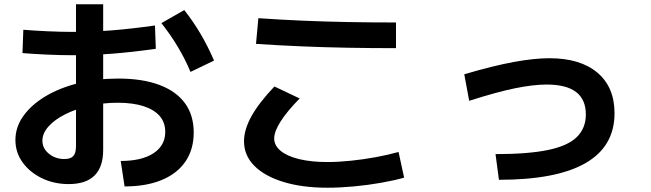

<svg xmlns="http://www.w3.org/2000/svg" viewBox="-20 -832 3040 897"><path d="M544 -80Q642 -80 697 -116Q752 -152 752 -216Q752 -260 726 -290Q700 -320 650.5 -336Q601 -352 530 -352Q461 -352 397.5 -337.5Q334 -323 284.5 -298Q235 -273 206.5 -241Q178 -209 178 -174Q178 -150 192 -131Q206 -112 229 -100.5Q252 -89 280 -89Q310 -89 322.5 -103Q335 -117 335 -149V-812H462V-132Q462 28 301 28Q232 28 175.5 0.5Q119 -27 85.5 -73.5Q52 -120 52 -178Q52 -238 89 -290Q126 -342 191.5 -381.5Q257 -421 344.5 -443Q432 -465 532 -465Q645 -465 724 -435.5Q803 -406 844 -350Q885 -294 885 -213Q885 -134 846.5 -77.5Q808 -21 735.5 9Q663 39 562 39ZM322 -574Q262 -574 197 -577Q132 -580 85 -584L89 -693Q136 -689 200 -686Q264 -683 322 -683Q409 -683 500 -690Q591 -697 704 -713L708 -604Q594 -588 502.5 -581Q411 -574 322 -574ZM870 -496Q845 -556 810.5 -613.5Q776 -671 734 -724L841 -785Q884 -730 917.5 -673Q951 -616 980 -549Z M1510 45Q1392 45 1304 18Q1216 -9 1168 -57.5Q1120 -106 1120 -172Q1120 -226 1154.5 -288.5Q1189 -351 1262 -428L1380 -372Q1322 -313 1291.5 -265.5Q1261 -218 1261 -185Q1261 -152 1291.5 -127Q1322 -102 1378 -88.5Q1434 -75 1510 -75Q1559 -75 1618.5 -81Q1678 -87 1737 -98Q1796 -109 1842 -122L1868 -2Q1822 11 1760 22Q1698 33 1632.5 39Q1567 45 1510 45ZM1830 -607Q1713 -607 1603 -609Q1493 -611 1387 -615.5Q1281 -620 1176 -627L1187 -747Q1289 -740 1392.5 -735.5Q1496 -731 1605 -729Q1714 -727 1830 -727Z M2295 -112Q2446 -112 2539 -131Q2632 -150 2674.5 -191.5Q2717 -233 2717 -297Q2717 -367 2671.5 -402Q2626 -437 2534 -437Q2471 -437 2385.5 -419.5Q2300 -402 2172 -361L2149 -485Q2285 -525 2380.5 -542.5Q2476 -560 2547 -560Q2691 -560 2771 -492.5Q2851 -425 2851 -303Q2851 -148 2715.5 -70Q2580 8 2311 8Z"/></svg>

Font: M PLUS 2
Style: Bold
Weight: 700
Designer: Coji Morishita
Foundry: UNDERFOREST DESIGN
Version: Version 1.001